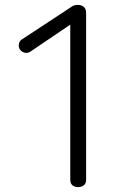

<svg xmlns="http://www.w3.org/2000/svg" viewBox="-20 -696 558 787"><path d="M268 -595 104 -484Q91 -476 78 -481Q65 -486 60 -496Q55 -507 58 -518Q61 -529 69 -534L273 -668Q275 -670 281.5 -673Q288 -676 299 -676Q313 -676 323 -668Q333 -660 333 -642V41Q333 56 323.5 63.5Q314 71 300 71Q286 71 277 63.5Q268 56 268 41Z"/></svg>

Font: Cafe24 Ssurround air
Style: Light
Weight: 300
Designer: Cafe24 thkim, hmlim, mnelim, sdjeong, hskwak & 4IRTF
Foundry: Cafe24
Version: Version 1.001